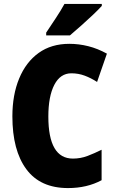

<svg xmlns="http://www.w3.org/2000/svg" viewBox="-20 -998 590 977"><path d="M343 -625Q287 -625 256.5 -566.5Q226 -508 226 -405Q226 -191 351 -191Q390 -191 425.5 -204.5Q461 -218 497 -236V-81Q423 -41 326 -41Q185 -41 114 -137Q43 -233 43 -406Q43 -515 77.5 -598.5Q112 -682 176.5 -728.5Q241 -775 333 -775Q381 -775 429 -763Q477 -751 524 -725L474 -581Q443 -601 411 -613Q379 -625 343 -625ZM498 -968Q482 -950 453.5 -923Q425 -896 393.5 -868Q362 -840 336 -818H215V-832Q239 -868 264.5 -906.5Q290 -945 308 -978H498Z"/></svg>

Font: Noto Sans Tamil UI Condensed Black
Style: Regular
Weight: 900
Width: 3
Designer: Jelle Bosma - Monotype Design Team
Foundry: Monotype Imaging Inc.
Version: Version 2.004; ttfautohint (v1.8.4.7-5d5b)